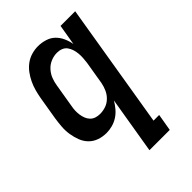

<svg xmlns="http://www.w3.org/2000/svg" viewBox="-218 -624 936 936"><g transform="rotate(-45 250.0 -156.5)"><path d="M202 -80Q222 -80 241.5 -86.5Q261 -93 276.5 -108Q292 -123 300.5 -142Q309 -161 313 -181L333 -301Q335 -316 336 -332Q337 -348 335.5 -363Q334 -378 329.5 -392Q325 -406 316.5 -417.5Q308 -429 294 -434.5Q280 -440 264 -440Q243 -440 222 -431.5Q201 -423 185.5 -406Q170 -389 162 -368.5Q154 -348 151 -327L131 -207Q128 -192 127.5 -177.5Q127 -163 129 -149Q131 -135 136 -122Q141 -109 150.5 -99Q160 -89 173.5 -84.5Q187 -80 202 -80ZM247 215 296 -79Q285 -60 270.5 -43Q256 -26 238 -14.5Q220 -3 199.5 2.5Q179 8 159 8Q132 8 108 -0.5Q84 -9 67 -26.5Q50 -44 41 -67.5Q32 -91 28 -116.5Q24 -142 26 -168.5Q28 -195 32 -221L52 -341Q56 -363 62 -385Q68 -407 78 -428Q88 -449 102 -468Q116 -487 135 -501Q154 -515 176.5 -521.5Q199 -528 221 -528Q246 -528 270 -520.5Q294 -513 310.5 -497Q327 -481 337 -459Q347 -437 351 -413L369 -520H470L363 127H402L387 215Z"/></g></svg>

Font: Iosevka Semibold
Style: Italic
Weight: 600
Italic angle: -9°
Monospace: yes
Designer: Belleve Invis
Foundry: Belleve Invis
Version: Version 32.5.0; ttfautohint (v1.8.4)